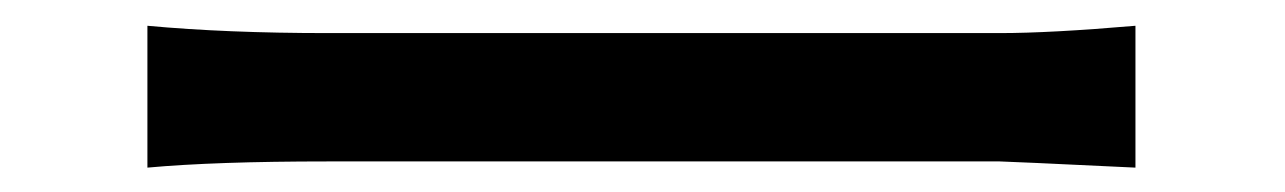

<svg xmlns="http://www.w3.org/2000/svg" viewBox="-20 -452 1017 152"><path d="M96.7 -431.6Q159.2 -425.8 239.3 -425.8H771.5Q811.5 -425.8 878.9 -431.6V-319.3Q776.4 -324.2 771.5 -324.2H239.3Q150.4 -324.2 96.7 -319.3Z"/></svg>

Font: Min Sans Medium
Style: Regular
Weight: 500
Designer: Jinseong-Kim, NotoSansCJK, Nunito
Foundry: Jinseong-Kim
Version: Version 1.400;Glyphs 3.1.2 (3151)